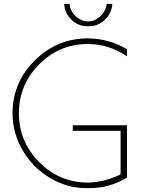

<svg xmlns="http://www.w3.org/2000/svg" viewBox="-20 -964 733 995"><path d="M357 -286V-315H638V-44Q550 11 440 11H429Q326 11 237 -43Q148 -97 96.5 -186.5Q45 -276 45 -377Q45 -536 160 -650.5Q275 -765 435 -765Q542 -765 638 -709V-672Q544 -736 435 -736Q288 -736 183 -630.5Q78 -525 78 -377.5Q78 -230 183 -124Q288 -18 435 -18Q517 -18 605 -60V-286ZM533 -944H562Q560 -897 524.5 -862.5Q489 -828 441 -828H433Q385 -828 350 -862Q315 -896 313 -944H341Q343 -908 372 -880.5Q401 -853 436.5 -853Q472 -853 500.5 -880.5Q529 -908 533 -944Z"/></svg>

Font: Poiret One
Style: Regular
Weight: 400
Designer: Denis Masharov
Foundry: Denis Masharov
Version: Version 1.001